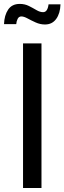

<svg xmlns="http://www.w3.org/2000/svg" viewBox="-28 -946 324 966"><path d="M180.7 -727.5V0H87.9V-727.5ZM198.2 -822.8Q174.3 -822.8 151.6 -833Q128.9 -843.3 110.6 -853.3Q92.3 -863.3 79.6 -863.3Q66.9 -863.3 60.8 -851.1Q54.7 -838.9 53.7 -824.7H-7.8Q-6.3 -868.7 12.9 -897.5Q32.2 -926.3 71.3 -926.3Q96.7 -926.3 117.2 -916Q137.7 -905.8 155.3 -895.3Q172.9 -884.8 189 -884.8Q211.4 -884.8 216.3 -924.3H276.4Q274.9 -878.4 254.6 -850.6Q234.4 -822.8 198.2 -822.8Z"/></svg>

Font: Inter
Style: Regular
Weight: 400
Designer: Rasmus Andersson
Foundry: rsms
Version: Version 4.001;git-9221beed3